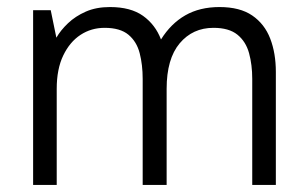

<svg xmlns="http://www.w3.org/2000/svg" viewBox="-20 -525 875 545"><path d="M74 0V-496H124L140 -418Q152 -439 173 -459Q194 -479 223.5 -492Q253 -505 292 -505Q351 -505 386 -480Q421 -455 437 -413Q465 -458 506 -481.5Q547 -505 603 -505Q661 -505 696 -481Q731 -457 747 -415.5Q763 -374 763 -321V0H696V-301Q696 -341 687 -374Q678 -407 654 -426.5Q630 -446 586 -446Q527 -446 490 -402Q453 -358 453 -273V0H385V-301Q385 -341 376.5 -374Q368 -407 344.5 -426.5Q321 -446 277 -446Q239 -446 208.5 -426Q178 -406 159.5 -367.5Q141 -329 141 -273V0Z"/></svg>

Font: Atkinson Hyperlegible Next Light
Style: Regular
Weight: 300
Designer: Elliott Scott, Megan Eiswerth, Linus Boman, Theodore Petrosky, Letters from Sweden
Foundry: Applied Design Works, Letters from Sweden
Version: Version 2.001